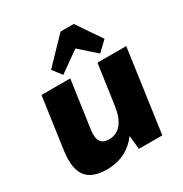

<svg xmlns="http://www.w3.org/2000/svg" viewBox="-185 -937 1035 1087"><g transform="rotate(-30 333.0 -393.0)"><path d="M235 -231Q228 -179 243 -155Q258 -131 298 -131Q348 -131 379 -169Q410 -207 420 -280L491 -359L483 -300Q462 -149 390 -69Q318 11 203 11Q105 11 66.5 -41.5Q28 -94 44 -207L91 -540H279ZM569 0H416L401 -147L457 -540H645ZM209 -636 364 -797H450L559 -637L496 -577L339 -716H451L255 -577Z"/></g></svg>

Font: Pathway Extreme SemiCondensed ExtraBold
Style: Italic
Weight: 800
Width: 4
Italic angle: -8°
Version: Version 1.001;gftools[0.9.26]